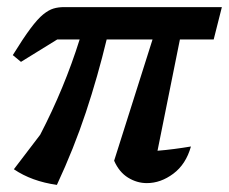

<svg xmlns="http://www.w3.org/2000/svg" viewBox="-20 -507 644 540"><path d="M140 13Q69 3 19 -31L93 -128Q161 -259 204 -396H141L39 -333L16 -352Q45 -399 65.5 -426.5Q86 -454 101.5 -466.5Q117 -479 130.5 -483Q144 -487 160 -487H604L581 -396H486L423 -83Q447 -85 470 -88Q493 -91 517 -95Q503 -45 467.5 -18.5Q432 8 393 8Q365 8 340 -7.5Q315 -23 301 -55L409 -396H280Q255 -292 221.5 -191Q188 -90 140 13Z"/></svg>

Font: Piazzolla SemiBold
Style: Italic
Weight: 600
Italic angle: -11.3°
Designer: Juan Pablo del Peral
Foundry: Huerta Tipografica
Version: Version 1.330